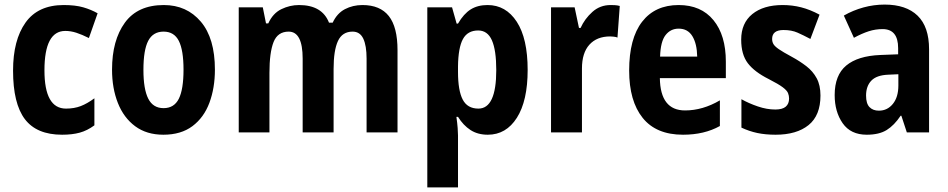

<svg xmlns="http://www.w3.org/2000/svg" viewBox="-20 -578 4138 838"><path d="M251 10Q140 10 88.5 -58Q37 -126 37 -270Q37 -403 91.5 -479.5Q146 -556 258 -556Q309 -556 343.5 -546Q378 -536 406 -520L368 -412Q338 -427 313.5 -435Q289 -443 265 -443Q174 -443 174 -271Q174 -104 268 -104Q304 -104 332.5 -115Q361 -126 392 -149V-31Q361 -8 328 1Q295 10 251 10Z M918 -274Q918 -194 894 -129.5Q870 -65 820 -27.5Q770 10 693 10Q620 10 570 -27Q520 -64 494.5 -128.5Q469 -193 469 -274Q469 -402 525 -479Q581 -556 695 -556Q795 -556 856.5 -483.5Q918 -411 918 -274ZM606 -273Q606 -189 627 -147.5Q648 -106 694 -106Q740 -106 760.5 -147Q781 -188 781 -274Q781 -359 760.5 -399.5Q740 -440 694 -440Q648 -440 627 -400Q606 -360 606 -273Z M1562 -556Q1639 -556 1677 -508Q1715 -460 1715 -359V0H1580V-322Q1580 -379 1565.5 -409.5Q1551 -440 1519 -440Q1474 -440 1455 -399Q1436 -358 1436 -277V0H1301V-322Q1301 -440 1240 -440Q1192 -440 1174 -394.5Q1156 -349 1156 -260V0H1022V-546H1127L1141 -476H1151Q1171 -520 1208 -538Q1245 -556 1285 -556Q1386 -556 1416 -479H1432Q1451 -520 1485.5 -538Q1520 -556 1562 -556Z M2108 -556Q2188 -556 2235.5 -483Q2283 -410 2283 -273Q2283 -138 2236 -64Q2189 10 2109 10Q2065 10 2033.5 -10.5Q2002 -31 1979 -68H1972Q1976 -40 1977.5 -19.5Q1979 1 1979 13V240H1845V-546H1953L1973 -475H1979Q2004 -518 2034.5 -537Q2065 -556 2108 -556ZM2067 -445Q2021 -445 2000.5 -407.5Q1980 -370 1979 -288V-264Q1979 -183 1999.5 -143.5Q2020 -104 2068 -104Q2146 -104 2146 -272Q2146 -359 2127 -402Q2108 -445 2067 -445Z M2645 -556Q2653 -556 2663.5 -555.5Q2674 -555 2685 -552L2675 -414Q2669 -417 2658 -418Q2647 -419 2643 -419Q2585 -419 2552.5 -383Q2520 -347 2520 -279V0H2385V-546H2488L2507 -456H2514Q2532 -496 2565.5 -526Q2599 -556 2645 -556Z M2942 -556Q3040 -556 3094 -490Q3148 -424 3148 -309V-237H2860Q2862 -96 2970 -96Q3047 -96 3122 -140V-28Q3054 10 2961 10Q2844 10 2785 -63.5Q2726 -137 2726 -270Q2726 -410 2782.5 -483Q2839 -556 2942 -556ZM2942 -453Q2907 -453 2885 -425Q2863 -397 2861 -331H3023Q3022 -387 3002 -420Q2982 -453 2942 -453Z M3561 -161Q3561 -74 3509 -32Q3457 10 3365 10Q3321 10 3285.5 2.5Q3250 -5 3216 -21V-145Q3248 -127 3287.5 -113.5Q3327 -100 3364 -100Q3395 -100 3409.5 -112.5Q3424 -125 3424 -148Q3424 -160 3419.5 -171.5Q3415 -183 3396.5 -197Q3378 -211 3335 -233Q3273 -264 3244 -302Q3215 -340 3215 -405Q3215 -477 3263.5 -516.5Q3312 -556 3396 -556Q3438 -556 3477 -546Q3516 -536 3557 -514L3517 -408Q3487 -424 3461 -435.5Q3435 -447 3400 -447Q3350 -447 3350 -408Q3350 -396 3355.5 -386Q3361 -376 3379 -363.5Q3397 -351 3436 -330Q3471 -311 3499.5 -289Q3528 -267 3544.5 -236.5Q3561 -206 3561 -161Z M3841 -558Q3935 -558 3985 -509.5Q4035 -461 4035 -363V0H3938L3914 -73H3911Q3883 -31 3850 -10.5Q3817 10 3763 10Q3693 10 3658 -40Q3623 -90 3623 -163Q3623 -250 3673.5 -292Q3724 -334 3822 -338L3900 -341V-368Q3900 -451 3832 -451Q3801 -451 3771.5 -441.5Q3742 -432 3707 -413L3663 -510Q3703 -533 3748.5 -545.5Q3794 -558 3841 -558ZM3857 -252Q3806 -250 3783 -226Q3760 -202 3760 -161Q3760 -126 3775 -110.5Q3790 -95 3816 -95Q3853 -95 3877 -124.5Q3901 -154 3901 -205V-254Z"/></svg>

Font: Noto Sans Sinhala UI Condensed
Style: Bold
Weight: 700
Width: 3
Designer: Jelle Bosma - Monotype Design Team
Foundry: Monotype Imaging Inc.
Version: Version 2.006; ttfautohint (v1.8.4.7-5d5b)